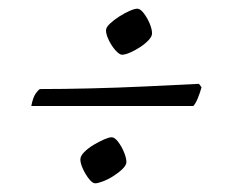

<svg xmlns="http://www.w3.org/2000/svg" viewBox="-20 -499 529 442"><path d="M199 -77Q193 -77 185 -87Q177 -97 171 -110Q165 -123 165 -132Q165 -140 174 -149Q183 -158 195.5 -165.5Q208 -173 219.5 -178Q231 -183 237 -183Q244 -183 252 -172.5Q260 -162 265.5 -148.5Q271 -135 271 -126Q271 -119 262.5 -110.5Q254 -102 241.5 -94Q229 -86 217 -81.5Q205 -77 199 -77ZM261 -373Q255 -373 246 -383Q237 -393 230.5 -406.5Q224 -420 224 -429Q224 -436 233 -444.5Q242 -453 254.5 -461Q267 -469 278.5 -474Q290 -479 296 -479Q303 -479 311 -468.5Q319 -458 324.5 -445Q330 -432 330 -422Q330 -415 322 -406.5Q314 -398 302.5 -390.5Q291 -383 279.5 -378Q268 -373 261 -373ZM52 -255Q56 -275 62 -283.5Q68 -292 72 -294Q125 -294 187.5 -295.5Q250 -297 314.5 -300Q379 -303 438 -306L444 -298Q440 -284 435 -272Q430 -260 425 -255Z"/></svg>

Font: Texturina 12pt Thin
Style: Italic
Weight: 250
Italic angle: -11°
Designer: Guillermo Torres Carreño
Foundry: Omnibus-Type
Version: Version 1.002